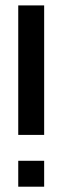

<svg xmlns="http://www.w3.org/2000/svg" viewBox="-20 -704 235 724"><path d="M48.8 -683.6H146.5V-195.3H48.8ZM48.8 0V-97.7H146.5V0Z"/></svg>

Font: BabelStone Runic Beagnoth
Style: Regular
Weight: 400
Designer: Andrew West
Foundry: BabelStone
Version: Version 7.004;November 9, 2023